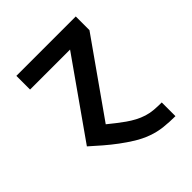

<svg xmlns="http://www.w3.org/2000/svg" viewBox="-200 -653 1001 1001"><g transform="rotate(-45 300.0 -152.5)"><path d="M518 215Q476 215 434.5 210.5Q393 206 353.5 191.5Q314 177 278.5 155Q243 133 209.5 108Q176 83 144 55.5Q112 28 81 0L376 -419H81V-520H519V-419L232 -12Q253 5 274 21.5Q295 38 317 53.5Q339 69 362.5 81.5Q386 94 411.5 102Q437 110 464 112Q491 114 518 114H519V215Z"/></g></svg>

Font: Iosevka Fixed Extended
Style: Bold
Weight: 700
Width: 7
Monospace: yes
Designer: Belleve Invis
Foundry: Belleve Invis
Version: Version 24.1.1; ttfautohint (v1.8.4)